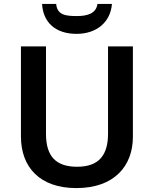

<svg xmlns="http://www.w3.org/2000/svg" viewBox="-20 -1044 787 981"><path d="M552 -1024H478C471 -972 421 -962 372 -962C314 -962 272 -968 267 -1024H195C200 -931 262 -871 371 -871C476 -871 545 -933 552 -1024ZM659 -345V-807H532V-361C532 -251 485 -192 374 -192C268 -192 215 -243 215 -360V-807H87V-347C87 -188 185 -83 370 -83C565 -83 659 -197 659 -345Z"/></svg>

Font: Noto Sans Kannada UI SemiBold
Style: Regular
Weight: 600
Designer: Jelle Bosma - Monotype Design Team
Foundry: Monotype Imaging Inc.
Version: Version 2.005